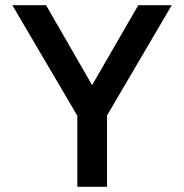

<svg xmlns="http://www.w3.org/2000/svg" viewBox="-20 -720 710 740"><path d="M278 0V-274L27.5 -700H157.5L335 -392L513 -700H642L392.5 -275V0Z"/></svg>

Font: Overpass SemiBold
Style: Regular
Weight: 600
Designer: Delve Withrington, Dave Bailey, Thomas Jockin
Foundry: Delve Fonts LLC
Version: Version 4.000